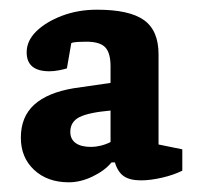

<svg xmlns="http://www.w3.org/2000/svg" viewBox="-20 -725 416 396"><path d="M122 -349Q78 -349 50.5 -374.5Q23 -400 23 -441Q23 -484 50.5 -509Q78 -534 132 -543L208 -554V-588Q208 -616 197 -627.5Q186 -639 158 -639Q149 -639 140 -638.5Q131 -638 127 -636L118 -584Q112 -582 101.5 -580Q91 -578 82 -578Q35 -578 35 -617Q35 -641 55 -660.5Q75 -680 108 -692.5Q141 -705 180 -705Q247 -705 277 -683.5Q307 -662 307 -613V-427L356 -417V-373Q338 -364 314 -358.5Q290 -353 271 -353Q248 -353 235.5 -361.5Q223 -370 217 -390H210Q196 -373 171 -361Q146 -349 122 -349ZM168 -422Q177 -422 187.5 -424.5Q198 -427 208 -432V-497Q163 -493 144 -483.5Q125 -474 125 -453Q125 -438 136 -430Q147 -422 168 -422Z"/></svg>

Font: Faustina Light
Style: Bold
Weight: 700
Version: Version 1.200